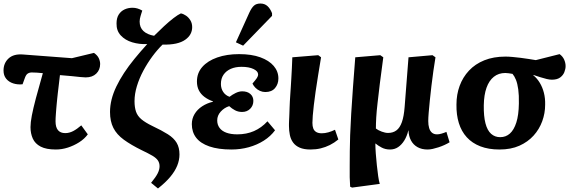

<svg xmlns="http://www.w3.org/2000/svg" viewBox="-20 -834 3256 1089"><path d="M297 14Q242 14 210.5 -2.5Q179 -19 166 -48Q153 -77 153 -113Q153 -139 160.5 -178.5Q168 -218 183.5 -276.5Q199 -335 223 -419Q205 -421 189 -422Q173 -423 160 -423Q147 -423 137 -416.5Q127 -410 120 -389L108 -356Q80 -353 55 -361Q30 -369 15 -387.5Q0 -406 0 -434Q0 -476 28.5 -502.5Q57 -529 110 -525L388 -504L513 -534Q533 -520 540.5 -503.5Q548 -487 548 -471Q548 -438 526 -416.5Q504 -395 466 -395Q456 -395 436.5 -397Q417 -399 388.5 -402Q360 -405 320 -408Q318 -391 316 -374Q314 -357 312 -340Q310 -323 308 -306.5Q306 -290 304.5 -274Q303 -258 301.5 -243.5Q300 -229 299 -215Q298 -201 297 -188.5Q296 -176 295.5 -165.5Q295 -155 295 -146Q295 -112 309 -95.5Q323 -79 350 -79Q373 -79 395 -90.5Q417 -102 441 -123L478 -72Q459 -46 429 -27Q399 -8 365 3Q331 14 297 14Z M876 235 837 203Q864 170 874.5 149Q885 128 885 109Q885 90 875.5 76Q866 62 844 49Q822 36 784 18Q723 -12 682.5 -41.5Q642 -71 623 -108.5Q604 -146 604 -199Q604 -234 613 -270Q622 -306 640 -343.5Q658 -381 683.5 -420Q709 -459 742.5 -500Q776 -541 815 -584Q770 -582 730 -594Q690 -606 665 -633Q640 -660 641 -701Q641 -732 653.5 -751.5Q666 -771 686.5 -780.5Q707 -790 732 -790Q746 -790 759.5 -786Q773 -782 787 -774Q784 -765 781.5 -757Q779 -749 777 -742Q775 -735 773.5 -727.5Q772 -720 772 -712Q772 -678 793.5 -658Q815 -638 854 -631Q881 -658 910 -685Q939 -712 964.5 -731.5Q990 -751 1006 -758Q1021 -755 1035.5 -745Q1050 -735 1060 -718.5Q1070 -702 1070 -680Q1070 -659 1060.5 -641Q1051 -623 1030.5 -608.5Q1010 -594 978.5 -587Q947 -580 902 -581Q873 -553 844.5 -514.5Q816 -476 793 -433Q770 -390 756.5 -345.5Q743 -301 743 -260Q743 -225 751.5 -200.5Q760 -176 782 -157.5Q804 -139 843 -120Q898 -94 932 -72.5Q966 -51 982 -24Q998 3 998 42Q998 74 985 106Q972 138 945 170Q918 202 876 235Z M1293 14Q1218 14 1167.5 -3.5Q1117 -21 1092.5 -53Q1068 -85 1068 -130Q1068 -161 1083.5 -187Q1099 -213 1126.5 -231Q1154 -249 1188 -257V-259Q1160 -269 1139.5 -284.5Q1119 -300 1108 -321.5Q1097 -343 1097 -372Q1097 -420 1127.5 -454.5Q1158 -489 1212 -508Q1266 -527 1336 -527Q1407 -527 1456.5 -509Q1506 -491 1532.5 -460Q1559 -429 1559 -389Q1559 -357 1540 -334.5Q1521 -312 1485 -312Q1469 -312 1454.5 -318.5Q1440 -325 1429 -336Q1418 -347 1412 -360Q1430 -381 1437 -391.5Q1444 -402 1444 -412Q1444 -430 1418 -442.5Q1392 -455 1350 -455Q1315 -455 1289 -443.5Q1263 -432 1248 -410.5Q1233 -389 1233 -358Q1233 -332 1246 -312.5Q1259 -293 1282 -285Q1297 -297 1316.5 -306.5Q1336 -316 1354 -316Q1383 -316 1400 -301Q1417 -286 1417 -262Q1417 -235 1399 -217Q1381 -199 1353 -199Q1331 -199 1313 -208.5Q1295 -218 1280 -232Q1252 -223 1232 -201Q1212 -179 1212 -151Q1212 -127 1225 -109Q1238 -91 1263.5 -81.5Q1289 -72 1326 -72Q1378 -72 1420.5 -90.5Q1463 -109 1497 -146L1540 -95Q1515 -61 1476.5 -36.5Q1438 -12 1391 1Q1344 14 1293 14ZM1359 -575 1318 -594 1394 -762Q1407 -790 1420.5 -802Q1434 -814 1457 -814Q1481 -814 1497 -799.5Q1513 -785 1523 -759V-744Z M1741 14Q1704 14 1680 3.5Q1656 -7 1642.5 -25.5Q1629 -44 1624 -68.5Q1619 -93 1619 -119Q1619 -124 1619 -131.5Q1619 -139 1619.5 -148Q1620 -157 1620.5 -168.5Q1621 -180 1621.5 -193.5Q1622 -207 1622.5 -223Q1623 -239 1624 -258Q1625 -277 1626.5 -298Q1628 -319 1629.5 -342.5Q1631 -366 1632.5 -392.5Q1634 -419 1635.5 -448Q1637 -477 1638 -509L1785 -521L1801 -509Q1792 -454 1784 -405Q1776 -356 1770 -314Q1764 -272 1760 -237.5Q1756 -203 1754 -178Q1752 -153 1752 -137Q1752 -118 1757 -105Q1762 -92 1774 -85Q1786 -78 1805 -78Q1823 -78 1842.5 -83.5Q1862 -89 1880 -98L1899 -43Q1876 -24 1851 -11.5Q1826 1 1799 7.5Q1772 14 1741 14Z M1977 230 1966 225Q1964 199 1963.5 171Q1963 143 1963.5 106.5Q1964 70 1964 22Q1964 -14 1966 -67.5Q1968 -121 1972 -189.5Q1976 -258 1982 -338.5Q1988 -419 1995 -509L2137 -521L2154 -509Q2142 -424 2134.5 -360.5Q2127 -297 2121.5 -250Q2116 -203 2114 -168Q2112 -133 2112 -105Q2125 -95 2145 -87.5Q2165 -80 2181 -80Q2209 -80 2228.5 -94.5Q2248 -109 2259.5 -141.5Q2271 -174 2275 -227L2297 -509L2433 -521L2450 -509Q2444 -473 2438 -431Q2432 -389 2427 -346.5Q2422 -304 2418 -265Q2414 -226 2411.5 -195.5Q2409 -165 2409 -147Q2409 -125 2414 -108Q2419 -91 2430 -81.5Q2441 -72 2459 -72Q2470 -72 2484 -76Q2498 -80 2512 -86L2530 -27Q2517 -19 2500.5 -11.5Q2484 -4 2467 1.5Q2450 7 2434.5 10.5Q2419 14 2405 14Q2372 14 2348 0.5Q2324 -13 2311 -37.5Q2298 -62 2297 -94H2296Q2288 -61 2273 -37Q2258 -13 2238 0.5Q2218 14 2192 14Q2166 14 2145 3Q2124 -8 2110 -20H2109Q2109 5 2111.5 37.5Q2114 70 2117.5 103.5Q2121 137 2125 165Q2129 193 2134 209Z M2813 14Q2751 14 2704.5 -4Q2658 -22 2627.5 -55.5Q2597 -89 2582.5 -136Q2568 -183 2569 -241Q2569 -298 2587 -347Q2605 -396 2640 -433.5Q2675 -471 2727 -492Q2779 -513 2847 -513Q2864 -513 2886.5 -511Q2909 -509 2933 -506Q2957 -503 2979 -499.5Q3001 -496 3019 -493L3154 -527Q3172 -514 3180 -495.5Q3188 -477 3188 -459Q3188 -443 3181 -425Q3174 -407 3157 -394.5Q3140 -382 3110 -382Q3097 -382 3080.5 -386Q3064 -390 3045 -396Q3026 -402 3005 -409V-407Q3026 -390 3041.5 -364.5Q3057 -339 3065 -307.5Q3073 -276 3072 -240Q3072 -192 3055.5 -146.5Q3039 -101 3006.5 -65Q2974 -29 2926 -7.5Q2878 14 2813 14ZM2817 -56Q2849 -56 2872 -76.5Q2895 -97 2908.5 -139Q2922 -181 2923 -247Q2924 -294 2919.5 -327Q2915 -360 2906.5 -381Q2898 -402 2887 -415Q2875 -417 2865 -418.5Q2855 -420 2846 -420Q2808 -420 2781 -398.5Q2754 -377 2739.5 -336.5Q2725 -296 2724 -237Q2723 -175 2733.5 -134.5Q2744 -94 2765.5 -75Q2787 -56 2817 -56Z"/></svg>

Font: Literata 18pt
Style: Bold Italic
Weight: 700
Italic angle: -2°
Designer: Latin by Veronika Burian and Jose Scaglione. Greek by Irene Vlachou. Cyrillic by Vera Evstafieva
Foundry: TypeTogether
Version: Version 3.103;gftools[0.9.29]